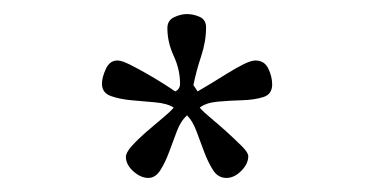

<svg xmlns="http://www.w3.org/2000/svg" viewBox="-20 -695 532 273"><path d="M246 -675Q255 -675 264 -671Q273 -667 273 -656Q273 -636 266 -615Q259 -594 255 -574L261 -565Q268 -569 279.5 -576Q291 -583 303 -590.5Q315 -598 326 -603.5Q337 -609 343 -609Q356 -609 361.5 -597.5Q367 -586 367 -575Q367 -561 354.5 -557Q342 -553 324.5 -552.5Q307 -552 290 -550.5Q273 -549 264 -542Q269 -536 280.5 -526.5Q292 -517 303.5 -506.5Q315 -496 324 -487Q333 -478 333 -473Q333 -462 323 -452Q313 -442 302 -442Q290 -442 283 -453Q276 -464 270.5 -478.5Q265 -493 259.5 -508Q254 -523 246 -531Q237 -523 231.5 -508.5Q226 -494 220.5 -479Q215 -464 208 -453Q201 -442 191 -442Q180 -442 169.5 -451.5Q159 -461 159 -472Q159 -478 167.5 -487.5Q176 -497 187.5 -507Q199 -517 210.5 -526.5Q222 -536 227 -542Q218 -548 200.5 -549.5Q183 -551 166.5 -552.5Q150 -554 137.5 -558.5Q125 -563 125 -576Q125 -585 130.5 -597Q136 -609 147 -609Q153 -609 165 -603Q177 -597 190 -589.5Q203 -582 214 -575Q225 -568 229 -565Q236 -568 236 -576Q236 -596 227 -615.5Q218 -635 218 -655Q218 -666 227.5 -670.5Q237 -675 246 -675Z"/></svg>

Font: Germanica
Style: Regular
Weight: 400
Designer: Peter Wiegel
Foundry: Peter Wiegel